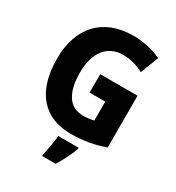

<svg xmlns="http://www.w3.org/2000/svg" viewBox="-218 -950 1112 1211"><g transform="rotate(30 337.5 -344.5)"><path d="M335 -502V-368H449V-230C428 -225 402 -221 371 -221C267 -221 219 -309 219 -448C219 -589 284 -680 399 -680C455 -680 507 -665 550 -641L601 -772C546 -799 473 -817 397 -817C174 -817 50 -676 50 -452C50 -212 164 -83 361 -83C455 -83 534 -99 607 -125V-502ZM449 -21V-32H301C298 9 286 76 276 115V128H374C406 77 430 28 449 -21Z"/></g></svg>

Font: Noto Sans Kannada UI SemiCondensed ExtraBold
Style: Regular
Weight: 800
Width: 4
Designer: Jelle Bosma - Monotype Design Team
Foundry: Monotype Imaging Inc.
Version: Version 2.005